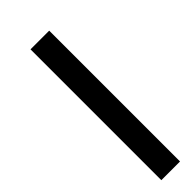

<svg xmlns="http://www.w3.org/2000/svg" viewBox="23 -196 454 454"><g transform="rotate(45 250.0 31.0)"><path d="M500 62.5V0H62.5V62.5Z"/></g></svg>

Font: BFUnifontExMono
Style: Regular
Weight: 500
Version: Version 15.0.06